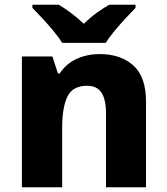

<svg xmlns="http://www.w3.org/2000/svg" viewBox="-20 -879 703 806"><path d="M399 -652Q486 -652 539.5 -604.5Q593 -557 593 -451V-93H425V-404Q425 -461 406 -490Q387 -519 346 -519Q285 -519 263 -473.5Q241 -428 241 -343V-93H72V-642H200L223 -571H231Q257 -611 301 -631.5Q345 -652 399 -652ZM241 -699Q227 -722 204.5 -749Q182 -776 158.5 -801.5Q135 -827 116 -846V-859H227Q254 -843 279.5 -823.5Q305 -804 332 -779Q357 -804 384.5 -824Q412 -844 438 -859H549V-846Q531 -828 507.5 -802.5Q484 -777 461 -749.5Q438 -722 424 -699Z"/></svg>

Font: Noto Sans Kannada UI ExtraBold
Style: Regular
Weight: 800
Designer: Jelle Bosma - Monotype Design Team
Foundry: Monotype Imaging Inc.
Version: Version 2.005; ttfautohint (v1.8.4.7-5d5b)